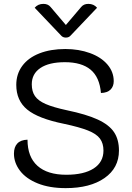

<svg xmlns="http://www.w3.org/2000/svg" viewBox="-20 -962 682 991"><path d="M52 -169Q52 -203 69.5 -221.5Q87 -240 122 -241Q122 -152 173.5 -106Q225 -60 322 -60Q413 -60 463.5 -92.5Q514 -125 514 -185Q514 -222 496 -246.5Q478 -271 434 -288.5Q390 -306 310 -323Q177 -350 120.5 -396.5Q64 -443 64 -524Q64 -580 95 -622Q126 -664 183.5 -686.5Q241 -709 317 -709Q387 -709 444.5 -688Q502 -667 534.5 -629Q567 -591 567 -543Q567 -516 550.5 -499.5Q534 -483 501 -482Q494 -564 447.5 -602.5Q401 -641 315 -641Q233 -641 188.5 -611Q144 -581 144 -527Q144 -490 160.5 -466Q177 -442 216 -425Q255 -408 325 -393Q426 -372 484.5 -345Q543 -318 568.5 -280Q594 -242 594 -185Q594 -95 519.5 -43Q445 9 319 9Q235 9 174.5 -15.5Q114 -40 83 -81Q52 -122 52 -169ZM399 -926Q412 -942 436 -942Q464 -942 481 -922L345 -779Q336 -768 320 -768Q304 -768 295 -779L159 -922Q176 -942 204 -942Q228 -942 241 -926L320 -833Z"/></svg>

Font: K2D Light
Style: Regular
Weight: 300
Designer: Katatrad Aksorn Co.,Ltd.
Foundry: Cadson Demak Co.,Ltd.
Version: Version 1.000; ttfautohint (v1.6)